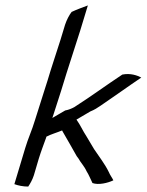

<svg xmlns="http://www.w3.org/2000/svg" viewBox="-20 -681 541 708"><path d="M33 -2C46 3 65 7 84 7C91 -3 100 -19 105 -35L123 -96C131 -122 141 -148 150 -173L151 -177C168 -186 190 -192 209 -200L211 -196C228 -166 246 -136 263 -105L269 -97C277 -82 291 -68 299 -50C308 -36 314 -20 321 -6C343 2 377 -6 398 -16C394 -25 386 -35 381 -47C367 -76 345 -104 327 -131L299 -178C285 -199 277 -219 262 -240L313 -270C328 -276 339 -283 352 -292C401 -325 449 -360 501 -395C486 -403 461 -412 431 -406C372 -367 315 -325 254 -286C245 -281 233 -276 222 -274H221C210 -267 196 -260 185 -253L173 -246L177 -258C186 -286 196 -316 205 -345L225 -410C242 -464 259 -515 276 -569L304 -661C286 -654 265 -647 244 -637C235 -625 226 -608 220 -590L203 -534C187 -483 170 -434 155 -383L147 -358C135 -318 121 -278 109 -238C98 -201 83 -169 73 -135ZM263 -105ZM299 -50Z"/></svg>

Font: SolarCharger
Style: 352
Weight: 300
Designer: Mew Too
Foundry: Cannot Into Space Fonts/KineticPlasma Fonts
Version: Version 1.100